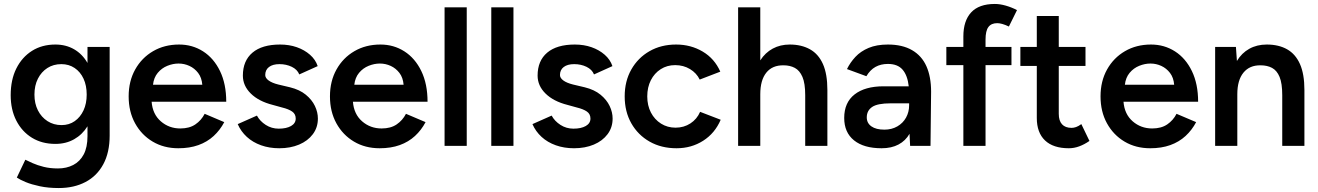

<svg xmlns="http://www.w3.org/2000/svg" viewBox="-20 -737 6661 970"><path d="M277 213Q224 213 181.5 204Q139 195 110 183Q81 171 65 160L108 70Q122 77 145.5 87.5Q169 98 201 106Q233 114 273 114Q316 114 350 96.5Q384 79 403 43Q422 7 422 -49V-99Q396 -57 354.5 -33.5Q313 -10 260 -10Q192 -10 141.5 -41Q91 -72 62.5 -127.5Q34 -183 34 -256Q34 -334 62.5 -391Q91 -448 141.5 -480Q192 -512 260 -512Q313 -512 354.5 -488Q396 -464 422 -419V-500H534V-52Q534 33 502 92.5Q470 152 412 182.5Q354 213 277 213ZM291 -105Q329 -105 357.5 -125Q386 -145 402 -179.5Q418 -214 418 -259Q418 -305 402 -339.5Q386 -374 357 -393.5Q328 -413 290 -413Q250 -413 219.5 -393.5Q189 -374 171.5 -339.5Q154 -305 154 -259Q154 -214 171.5 -179.5Q189 -145 220 -125Q251 -105 291 -105Z M881 12Q808 12 751.5 -21.5Q695 -55 662.5 -114Q630 -173 630 -250Q630 -327 663 -386Q696 -445 753.5 -478.5Q811 -512 885 -512Q952 -512 1006 -477.5Q1060 -443 1091.5 -378Q1123 -313 1123 -223H746Q751 -160 792.5 -124Q834 -88 891 -88Q937 -88 967 -108.5Q997 -129 1014 -162L1113 -120Q1092 -80 1059.5 -50Q1027 -20 982.5 -4Q938 12 881 12ZM753 -309H1002Q999 -345 981 -368.5Q963 -392 937 -404Q911 -416 882 -416Q854 -416 825.5 -404.5Q797 -393 777 -369Q757 -345 753 -309Z M1391 12Q1341 12 1299 -3Q1257 -18 1227 -45.5Q1197 -73 1181 -110L1278 -153Q1293 -125 1322.5 -106Q1352 -87 1388 -87Q1427 -87 1450.5 -100.5Q1474 -114 1474 -138Q1474 -161 1456 -173.5Q1438 -186 1405 -194L1358 -207Q1287 -225 1247 -264.5Q1207 -304 1207 -355Q1207 -430 1255.5 -471Q1304 -512 1395 -512Q1441 -512 1479.5 -498.5Q1518 -485 1546 -460.5Q1574 -436 1585 -403L1492 -361Q1482 -386 1454 -399.5Q1426 -413 1392 -413Q1358 -413 1339 -398.5Q1320 -384 1320 -358Q1320 -343 1337 -330.5Q1354 -318 1386 -310L1445 -296Q1494 -284 1525 -258.5Q1556 -233 1571 -201.5Q1586 -170 1586 -138Q1586 -93 1560.5 -59Q1535 -25 1491 -6.5Q1447 12 1391 12Z M1898 12Q1825 12 1768.5 -21.5Q1712 -55 1679.5 -114Q1647 -173 1647 -250Q1647 -327 1680 -386Q1713 -445 1770.5 -478.5Q1828 -512 1902 -512Q1969 -512 2023 -477.5Q2077 -443 2108.5 -378Q2140 -313 2140 -223H1763Q1768 -160 1809.5 -124Q1851 -88 1908 -88Q1954 -88 1984 -108.5Q2014 -129 2031 -162L2130 -120Q2109 -80 2076.5 -50Q2044 -20 1999.5 -4Q1955 12 1898 12ZM1770 -309H2019Q2016 -345 1998 -368.5Q1980 -392 1954 -404Q1928 -416 1899 -416Q1871 -416 1842.5 -404.5Q1814 -393 1794 -369Q1774 -345 1770 -309Z M2226 0V-700H2338V0Z M2462 0V-700H2574V0Z M2880 12Q2830 12 2788 -3Q2746 -18 2716 -45.5Q2686 -73 2670 -110L2767 -153Q2782 -125 2811.5 -106Q2841 -87 2877 -87Q2916 -87 2939.5 -100.5Q2963 -114 2963 -138Q2963 -161 2945 -173.5Q2927 -186 2894 -194L2847 -207Q2776 -225 2736 -264.5Q2696 -304 2696 -355Q2696 -430 2744.5 -471Q2793 -512 2884 -512Q2930 -512 2968.5 -498.5Q3007 -485 3035 -460.5Q3063 -436 3074 -403L2981 -361Q2971 -386 2943 -399.5Q2915 -413 2881 -413Q2847 -413 2828 -398.5Q2809 -384 2809 -358Q2809 -343 2826 -330.5Q2843 -318 2875 -310L2934 -296Q2983 -284 3014 -258.5Q3045 -233 3060 -201.5Q3075 -170 3075 -138Q3075 -93 3049.5 -59Q3024 -25 2980 -6.5Q2936 12 2880 12Z M3398 12Q3321 12 3262 -21.5Q3203 -55 3169.5 -114Q3136 -173 3136 -250Q3136 -327 3169.5 -386Q3203 -445 3261.5 -478.5Q3320 -512 3396 -512Q3470 -512 3530 -476.5Q3590 -441 3619 -375L3515 -335Q3499 -368 3466 -388Q3433 -408 3391 -408Q3350 -408 3318 -387.5Q3286 -367 3268 -331.5Q3250 -296 3250 -250Q3250 -204 3268.5 -168.5Q3287 -133 3319.5 -112.5Q3352 -92 3393 -92Q3435 -92 3468 -113.5Q3501 -135 3517 -172L3621 -132Q3592 -64 3532.5 -26Q3473 12 3398 12Z M3709 0V-700H3821V-432Q3846 -471 3884 -491.5Q3922 -512 3970 -512Q4029 -512 4072 -488Q4115 -464 4137.5 -413.5Q4160 -363 4160 -282V0H4048V-256Q4048 -316 4034 -348.5Q4020 -381 3995.5 -394Q3971 -407 3939 -407Q3882 -408 3851.5 -370Q3821 -332 3821 -261V0Z M4434 12Q4344 12 4294.5 -28Q4245 -68 4245 -141Q4245 -219 4297.5 -260Q4350 -301 4444 -301H4571Q4565 -356 4540 -385Q4515 -414 4466 -414Q4430 -414 4403 -399Q4376 -384 4357 -352L4259 -388Q4275 -421 4301.5 -449.5Q4328 -478 4368.5 -495Q4409 -512 4466 -512Q4539 -512 4588 -483.5Q4637 -455 4660.5 -402Q4684 -349 4684 -274L4681 0H4578L4575 -61Q4555 -26 4519.5 -7Q4484 12 4434 12ZM4448 -82Q4485 -82 4513.5 -98.5Q4542 -115 4557.5 -143Q4573 -171 4573 -205V-215H4480Q4413 -215 4386 -196.5Q4359 -178 4359 -144Q4359 -115 4382.5 -98.5Q4406 -82 4448 -82Z M4847 0V-408H4761V-500H4847V-553Q4847 -632 4886.5 -674.5Q4926 -717 5006 -717Q5032 -717 5061.5 -708.5Q5091 -700 5118 -686L5077 -603Q5058 -612 5043.5 -616Q5029 -620 5018 -620Q4988 -620 4973.5 -600.5Q4959 -581 4959 -537V-500H5090V-408H4959V0Z M5380 12Q5301 12 5259.5 -27.5Q5218 -67 5218 -141V-404H5135V-500H5218V-656H5329V-500H5464V-404H5329V-162Q5329 -127 5345.5 -109Q5362 -91 5394 -91Q5404 -91 5416 -95Q5428 -99 5443 -110L5484 -25Q5458 -7 5432 2.5Q5406 12 5380 12Z M5791 12Q5718 12 5661.5 -21.5Q5605 -55 5572.5 -114Q5540 -173 5540 -250Q5540 -327 5573 -386Q5606 -445 5663.5 -478.5Q5721 -512 5795 -512Q5862 -512 5916 -477.5Q5970 -443 6001.5 -378Q6033 -313 6033 -223H5656Q5661 -160 5702.5 -124Q5744 -88 5801 -88Q5847 -88 5877 -108.5Q5907 -129 5924 -162L6023 -120Q6002 -80 5969.5 -50Q5937 -20 5892.5 -4Q5848 12 5791 12ZM5663 -309H5912Q5909 -345 5891 -368.5Q5873 -392 5847 -404Q5821 -416 5792 -416Q5764 -416 5735.5 -404.5Q5707 -393 5687 -369Q5667 -345 5663 -309Z M6119 0V-500H6224L6229 -429Q6253 -469 6291.5 -490.5Q6330 -512 6380 -512Q6440 -512 6482.5 -488Q6525 -464 6547.5 -413.5Q6570 -363 6570 -282V0H6458V-256Q6458 -316 6444.5 -348.5Q6431 -381 6406.5 -394Q6382 -407 6349 -407Q6293 -408 6262 -370Q6231 -332 6231 -261V0Z"/></svg>

Font: Figtree Light SemiBold
Style: Regular
Weight: 600
Version: Version 2.002